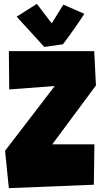

<svg xmlns="http://www.w3.org/2000/svg" viewBox="-20 -974 527 984"><path d="M471.7 -536.1 248 -234.4H463.9L460.9 -27.3L25.4 -9.8L5.9 -201.2L260.7 -533.2L27.3 -515.6L25.4 -711.9H462.9ZM412.1 -903.3Q402.8 -888.2 389.6 -868.9Q376.5 -849.6 361.8 -828.6Q347.2 -807.6 331.8 -786.4Q316.4 -765.1 302.7 -747.1L207 -733.4L65.4 -888.7L168.9 -954.1L245.1 -854.5L304.7 -950.2Z"/></svg>

Font: Luckiest Guy RUS-BEL-UKR
Style: Regular
Weight: 400
Designer: Astigmatic (AOETI)
Foundry: Astigmatic (AOETI)
Version: Version 1.00 March 11, 2019, initial release